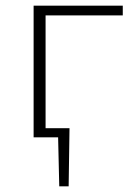

<svg xmlns="http://www.w3.org/2000/svg" viewBox="-20 -482 474 674"><path d="M140 -428V-32H224L221 172H188L184 0H98V-462H411V-428Z"/></svg>

Font: Ysabeau SC Light
Style: Regular
Weight: 300
Designer: Christian Thalmann (Catharsis Fonts)
Version: Version 0.003